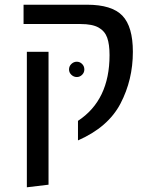

<svg xmlns="http://www.w3.org/2000/svg" viewBox="-20 -584 639 815"><path d="M311 -71Q445 -159 445 -350Q445 -396 435 -424Q425 -452 398.5 -467Q372 -482 322 -482H80V-564H349Q455 -564 499.5 -517.5Q544 -471 544 -364Q544 -245 491.5 -144.5Q439 -44 311 12ZM94 -364H186V200L94 211ZM273 -289Q273 -303 283 -312.5Q293 -322 306 -322Q319 -322 328.5 -312.5Q338 -303 338 -289Q338 -276 328.5 -266.5Q319 -257 306 -257Q293 -257 283 -266.5Q273 -276 273 -289Z"/></svg>

Font: Fira GO
Style: Regular
Weight: 400
Designer: Carrois Corporate
Foundry: Carrois Corporate GbR
Version: Version 0.300